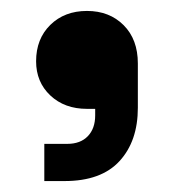

<svg xmlns="http://www.w3.org/2000/svg" viewBox="-20 -735 318 351"><path d="M46 -623Q46 -664 72 -689.5Q98 -715 139 -715Q180 -715 206 -689Q232 -663 232 -619V-538Q232 -477 198.5 -440.5Q165 -404 98 -404H61V-472H103Q127 -472 140.5 -486Q154 -500 154 -524V-536H139Q98 -536 72 -560.5Q46 -585 46 -623Z"/></svg>

Font: Space Grotesk Variable
Style: Regular
Weight: 400
Designer: Florian Karsten (Space Grotesk), Colophon Foundry (Space Mono)
Foundry: Florian Karsten
Version: Version 1.106